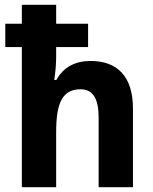

<svg xmlns="http://www.w3.org/2000/svg" viewBox="-20 -780 639 800"><path d="M214 -760H71V-681H2V-584H71V0H214V-229C214 -350 239 -408 316 -408C367 -408 391 -369 391 -290V0H534V-328C534 -463 467 -526 358 -526C294 -526 245 -501 215 -447H206C211 -477 214 -515 214 -543V-584H347V-681H214Z"/></svg>

Font: Noto Sans Lao Looped SemiCondensed
Style: Bold
Weight: 700
Width: 4
Designer: Mark Frömberg, Ben Mitchell
Foundry: The Fontpad Ltd
Version: Version 1.002